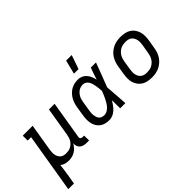

<svg xmlns="http://www.w3.org/2000/svg" viewBox="-108 -1278 2015 2015"><g transform="rotate(-45 900.0 -270.0)"><path d="M3 215 113 -447H62V-520H209L159 -218Q156 -199 155 -181Q154 -163 157 -145.5Q160 -128 168 -112.5Q176 -97 188.5 -86Q201 -75 218.5 -70.5Q236 -66 255 -66Q271 -66 288.5 -69Q306 -72 321.5 -80Q337 -88 350.5 -100.5Q364 -113 373.5 -128Q383 -143 388.5 -159.5Q394 -176 397 -193L451 -520H535L466 -102Q464 -95 465 -87.5Q466 -80 470.5 -75Q475 -70 481.5 -67.5Q488 -65 496 -65H518L519 8H484Q462 8 442 3Q422 -2 407 -14.5Q392 -27 385 -47Q378 -67 380 -88Q368 -67 351 -48Q334 -29 312.5 -16Q291 -3 267.5 2.5Q244 8 221 8Q193 8 167.5 1Q142 -6 123 -23Q119 10 114.5 42.5Q110 75 105 108L87 215Z M821 8Q791 8 763.5 1Q736 -6 714.5 -22.5Q693 -39 679 -63Q665 -87 659.5 -114.5Q654 -142 655 -171Q656 -200 661 -230L677 -330Q681 -355 689 -380Q697 -405 710.5 -428Q724 -451 743.5 -471Q763 -491 786.5 -504Q810 -517 836 -522.5Q862 -528 887 -528Q915 -528 940 -516.5Q965 -505 982.5 -484.5Q1000 -464 1010 -439Q1020 -414 1027 -387Q1037 -421 1048.5 -454Q1060 -487 1072 -520H1149Q1123 -453 1098.5 -386Q1074 -319 1047 -252Q1053 -190 1056.5 -126.5Q1060 -63 1065 0H988Q988 -31 987.5 -61.5Q987 -92 986 -122Q973 -98 956.5 -75Q940 -52 919.5 -33Q899 -14 873 -3Q847 8 821 8ZM822 -66Q843 -66 863 -77.5Q883 -89 898.5 -106Q914 -123 925.5 -142.5Q937 -162 947 -182Q957 -202 965.5 -222.5Q974 -243 982 -264Q981 -284 979 -304Q977 -324 973.5 -343Q970 -362 965 -381Q960 -400 950 -416.5Q940 -433 923.5 -443.5Q907 -454 887 -454Q871 -454 854.5 -450Q838 -446 823 -435.5Q808 -425 796.5 -411Q785 -397 777.5 -382Q770 -367 766 -350.5Q762 -334 759 -318L743 -218Q740 -200 738.5 -183Q737 -166 739 -149.5Q741 -133 746 -117Q751 -101 761.5 -89Q772 -77 788 -71.5Q804 -66 822 -66ZM902 -600 941 -755H1024L970 -600Z M1454 8Q1423 8 1393 2Q1363 -4 1338.5 -19Q1314 -34 1297 -57.5Q1280 -81 1271.5 -109Q1263 -137 1263.5 -168Q1264 -199 1269 -230L1285 -330Q1290 -357 1299.5 -383.5Q1309 -410 1324.5 -433.5Q1340 -457 1363 -476Q1386 -495 1412 -507Q1438 -519 1465.5 -523.5Q1493 -528 1519 -528Q1550 -528 1580 -522Q1610 -516 1634.5 -501Q1659 -486 1676 -462.5Q1693 -439 1701.5 -411Q1710 -383 1710 -352Q1710 -321 1705 -290L1688 -190Q1684 -163 1674.5 -136.5Q1665 -110 1649 -86.5Q1633 -63 1610.5 -44Q1588 -25 1562 -13Q1536 -1 1508 3.5Q1480 8 1454 8ZM1454 -66Q1472 -66 1490.5 -69Q1509 -72 1525.5 -80.5Q1542 -89 1557 -102.5Q1572 -116 1582 -132.5Q1592 -149 1597.5 -166.5Q1603 -184 1606 -202L1623 -302Q1626 -321 1626.5 -340Q1627 -359 1623.5 -376.5Q1620 -394 1611 -409.5Q1602 -425 1588.5 -435.5Q1575 -446 1557 -450Q1539 -454 1520 -454Q1502 -454 1483.5 -451Q1465 -448 1448 -439.5Q1431 -431 1416.5 -417.5Q1402 -404 1391.5 -387.5Q1381 -371 1375.5 -353.5Q1370 -336 1367 -318L1351 -218Q1348 -199 1347 -180Q1346 -161 1350 -143.5Q1354 -126 1362.5 -110.5Q1371 -95 1385 -84.5Q1399 -74 1417 -70Q1435 -66 1454 -66Z"/></g></svg>

Font: Iosevka HT Extended
Style: Italic
Weight: 400
Width: 7
Italic angle: -9°
Monospace: yes
Designer: Belleve Invis
Foundry: Belleve Invis
Version: Version 32.3.0; ttfautohint (v1.8.4)